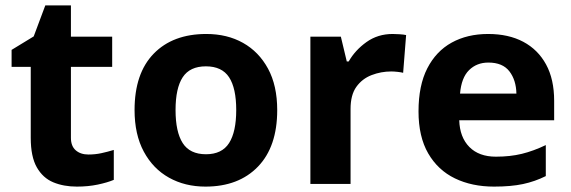

<svg xmlns="http://www.w3.org/2000/svg" viewBox="-20 -682 2118 712"><path d="M308 -109Q333 -109 356 -114Q379 -119 402 -126V-15Q378 -5 342.5 2.5Q307 10 265 10Q216 10 177.5 -6Q139 -22 116.5 -61.5Q94 -101 94 -171V-434H23V-497L105 -547L148 -662H243V-546H396V-434H243V-171Q243 -140 261 -124.5Q279 -109 308 -109Z M1008 -273.7Q1008 -138 936.5 -64Q865 10 742 10Q666.1 10 606.8 -23.1Q547.4 -56.2 513.2 -119.8Q479 -183.4 479 -274Q479 -410 550 -483Q621 -556 745 -556Q822.4 -556 881.2 -523Q940 -490 974 -427.3Q1008 -364.5 1008 -273.7ZM631 -274Q631 -193 657.5 -151.5Q684 -110 743.9 -110Q803 -110 829.5 -151.5Q856 -193 856 -274Q856 -355 829.5 -395.5Q803 -436 743.5 -436Q684 -436 657.5 -395.5Q631 -355 631 -274Z M1436 -556Q1447 -556 1462 -555Q1477 -554 1486 -552L1475 -412Q1468 -414 1454.5 -415.5Q1441 -417 1431 -417Q1393 -417 1358 -403.5Q1323 -390 1301.5 -360Q1280 -330 1280 -278V0H1131V-546H1244L1266 -454H1273Q1297 -496 1339 -526Q1381 -556 1436 -556Z M1790 -556Q1866 -556 1920.5 -527Q1975 -498 2005 -443Q2035 -388 2035 -308V-236H1683Q1685 -173 1720.5 -137Q1756 -101 1819 -101Q1872 -101 1915 -111.5Q1958 -122 2004 -144V-29Q1964 -9 1919.5 0.5Q1875 10 1812 10Q1730 10 1667 -20.5Q1604 -51 1568 -113Q1532 -175 1532 -269Q1532 -365 1564.5 -428.5Q1597 -492 1655 -524Q1713 -556 1790 -556ZM1791 -450Q1748 -450 1719.5 -422Q1691 -394 1686 -335H1895Q1894 -385 1869 -417.5Q1844 -450 1791 -450Z"/></svg>

Font: Noto Sans Gunjala Gondi
Style: Regular
Weight: 400
Designer: Ek Type
Foundry: Ek Type
Version: Version 1.004